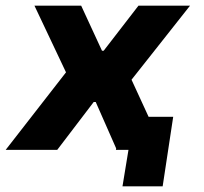

<svg xmlns="http://www.w3.org/2000/svg" viewBox="-47 -526 716 674"><path d="M383 128 404 0H360L378 -116H561L524 128ZM-27 0 208 -302 216 -206 74 -506H238L311 -348H317L439 -506H620L383 -206L389 -302L528 0H363L289 -168H282L154 0Z"/></svg>

Font: Nunito Sans 6pt ExtraBold
Style: Italic
Weight: 800
Italic angle: -9°
Version: Version 3.101;gftools[0.9.27]